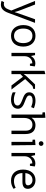

<svg xmlns="http://www.w3.org/2000/svg" viewBox="1633 -2443 1050 4356"><g transform="rotate(90 2158.0 -265.0)"><path d="M85 240C166 240 226 195 271 74L499 -535H417L284 -161C274 -133 260 -92 256 -75H252C246 -106 224 -173 203 -226L83 -535H1L219 3L189 79C164 143 124 173 74 173C60 173 46 171 30 166L0 224C24 234 57 240 85 240Z M791 10C944 10 1037 -96 1037 -268C1037 -436 942 -545 794 -545C641 -545 549 -440 549 -268C549 -108 639 10 791 10ZM793 -58C670 -58 628 -164 628 -268C628 -381 674 -476 792 -476C915 -476 958 -374 958 -268C958 -156 910 -58 793 -58Z M1179 0H1255V-297C1255 -402 1327 -473 1416 -473L1426 -419H1471L1487 -529C1468 -537 1445 -542 1416 -542C1356 -542 1294 -516 1254 -446H1250L1231 -535H1179Z M1587 0H1662V-204L1721 -261L1919 0H2011L1774 -311L1933 -478L1996 -495V-535H1895L1724 -356C1694 -324 1676 -302 1662 -282H1658C1661 -320 1662 -347 1662 -365V-768L1587 -750Z M2241 10C2366 10 2447 -47 2447 -148C2447 -238 2359 -276 2286 -303C2241 -320 2214 -332 2192 -344C2162 -361 2146 -379 2146 -407C2146 -452 2187 -480 2260 -480C2308 -480 2353 -469 2410 -447L2436 -509C2379 -531 2327 -545 2266 -545C2146 -545 2074 -492 2074 -402C2074 -355 2094 -322 2136 -294C2164 -276 2186 -269 2239 -248C2316 -218 2374 -191 2374 -139C2374 -83 2322 -54 2244 -54C2182 -54 2126 -72 2075 -94V-29C2117 -7 2181 10 2241 10Z M2579 0H2655V-280C2655 -363 2679 -416 2717 -446C2743 -466 2775 -476 2811 -476C2889 -476 2945 -429 2945 -320V0H3021V-319C3021 -478 2941 -545 2815 -545C2752 -545 2688 -512 2656 -461H2651C2654 -479 2655 -502 2655 -530L2653 -770L2529 -760V-706L2579 -699Z M3198 0H3277L3271 -545L3148 -535V-481L3198 -474ZM3184 -673C3184 -644 3208 -620 3237 -620C3266 -620 3290 -644 3290 -673C3290 -702 3266 -726 3237 -726C3208 -726 3184 -702 3184 -673Z M3449 0H3525V-297C3525 -402 3597 -473 3686 -473L3696 -419H3741L3757 -529C3738 -537 3715 -542 3686 -542C3626 -542 3564 -516 3524 -446H3520L3501 -535H3449Z M4078 10C4155 10 4210 -12 4264 -48L4240 -96C4186 -68 4144 -57 4089 -57C3974 -57 3910 -128 3906 -249H4108C4225 -249 4264 -302 4264 -371C4264 -455 4196 -545 4067 -545C3924 -545 3827 -436 3827 -263C3827 -92 3925 10 4078 10ZM3907 -315C3916 -418 3980 -477 4066 -477C4151 -477 4185 -413 4185 -376C4185 -336 4156 -315 4098 -315Z"/></g></svg>

Font: Frost Regular
Style: Regular
Weight: 400
Designer: Lee Frost
Foundry: Lee Frost for Ice Communication Norge AS
Version: Version 2.011;hotconv 1.0.107;makeotfexe 2.5.65593